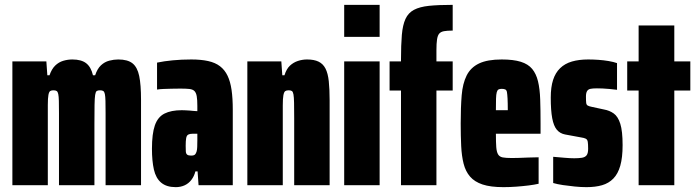

<svg xmlns="http://www.w3.org/2000/svg" viewBox="-20 -763 2873 791"><path d="M31 0V-510H171L175 -453H184Q193 -479 207.5 -493Q222 -507 240.5 -512.5Q259 -518 278 -518Q315 -518 335 -502.5Q355 -487 363 -453H372Q381 -480 396 -494Q411 -508 430 -513Q449 -518 467 -518Q506 -518 526 -502Q546 -486 553.5 -450Q561 -414 561 -352V0H415V-297Q415 -328 414.5 -347Q414 -366 412 -375.5Q410 -385 405.5 -388Q401 -391 392 -391Q383 -391 378.5 -388Q374 -385 372 -372Q370 -359 369.5 -330.5Q369 -302 369 -251V0H223V-297Q223 -328 222.5 -347Q222 -366 220 -375.5Q218 -385 213.5 -388Q209 -391 200 -391Q192 -391 187 -388Q182 -385 179.5 -372Q177 -359 177 -330.5Q177 -302 177 -251V0Z M704 8Q666 8 644 -10.5Q622 -29 614 -64.5Q606 -100 606 -150Q606 -212 618 -246.5Q630 -281 657.5 -295Q685 -309 729 -309Q737 -309 745 -308.5Q753 -308 761.5 -307.5Q770 -307 777.5 -306Q785 -305 793 -305V-327Q793 -352 790.5 -366.5Q788 -381 781 -388Q774 -395 760 -396.5Q746 -398 723 -398Q704 -398 686 -397.5Q668 -397 653.5 -396.5Q639 -396 627 -394V-505Q655 -511 691.5 -514.5Q728 -518 768 -518Q808 -518 837.5 -511.5Q867 -505 886.5 -490Q906 -475 917.5 -451Q929 -427 934 -392.5Q939 -358 939 -311V0H798L794 -57H785Q780 -37 768.5 -22Q757 -7 740.5 0.5Q724 8 704 8ZM767 -122Q774 -122 778.5 -123.5Q783 -125 785.5 -129Q788 -133 790 -139Q792 -146 792.5 -157.5Q793 -169 793 -185V-212H773Q762 -212 755.5 -208.5Q749 -205 747 -194Q745 -183 745 -163Q745 -149 745.5 -139.5Q746 -130 751 -126Q756 -122 767 -122Z M999 0V-510H1139L1143 -453H1152Q1160 -479 1174.5 -492.5Q1189 -506 1207.5 -512Q1226 -518 1245 -518Q1274 -518 1292.5 -509Q1311 -500 1321 -480.5Q1331 -461 1334.5 -428.5Q1338 -396 1338 -349V0H1192V-275Q1192 -316 1191.5 -339.5Q1191 -363 1189 -374Q1187 -385 1182.5 -388Q1178 -391 1169 -391Q1160 -391 1155 -387.5Q1150 -384 1147.5 -370.5Q1145 -357 1145 -329Q1145 -301 1145 -251V0Z M1398 -611V-743H1544V-611ZM1398 0V-510H1544V0Z M1632 0V-390H1585V-510H1632V-517Q1632 -578 1635.5 -619Q1639 -660 1650.5 -685Q1662 -710 1685.5 -722.5Q1709 -735 1747.5 -739Q1786 -743 1845 -743V-637Q1822 -637 1809 -634.5Q1796 -632 1789.5 -624.5Q1783 -617 1780.5 -600.5Q1778 -584 1778 -556V-510H1845V-390H1778V0Z M2054 8Q2001 8 1968 -3Q1935 -14 1916.5 -35.5Q1898 -57 1890 -88.5Q1882 -120 1880 -161.5Q1878 -203 1878 -254Q1878 -321 1882 -370Q1886 -419 1902.5 -452Q1919 -485 1953.5 -501.5Q1988 -518 2047 -518Q2095 -518 2125.5 -508.5Q2156 -499 2172.5 -479Q2189 -459 2196.5 -428Q2204 -397 2205.5 -353.5Q2207 -310 2207 -254V-212H2023Q2023 -177 2024.5 -157Q2026 -137 2032 -127Q2038 -117 2051 -114.5Q2064 -112 2089 -112Q2100 -112 2117.5 -112.5Q2135 -113 2157 -114Q2179 -115 2199 -115V-6Q2182 -2 2158 1Q2134 4 2107 6Q2080 8 2054 8ZM2072 -294V-309Q2072 -339 2071 -357Q2070 -375 2068.5 -383.5Q2067 -392 2061.5 -394.5Q2056 -397 2047 -397Q2039 -397 2034 -394.5Q2029 -392 2026.5 -383Q2024 -374 2023.5 -356Q2023 -338 2023 -309H2085Z M2396 8Q2374 8 2348.5 5.5Q2323 3 2299.5 -0.5Q2276 -4 2259 -9V-117Q2271 -116 2283 -115Q2295 -114 2306 -113Q2317 -112 2327.5 -111.5Q2338 -111 2346 -111Q2364 -111 2377 -113Q2390 -115 2396.5 -123Q2403 -131 2403 -150Q2403 -169 2401.5 -178.5Q2400 -188 2393.5 -191.5Q2387 -195 2373 -197L2308 -209Q2287 -213 2274 -228.5Q2261 -244 2255 -276Q2249 -308 2249 -361Q2249 -404 2258.5 -433.5Q2268 -463 2287.5 -482Q2307 -501 2336 -509.5Q2365 -518 2403 -518Q2423 -518 2445 -516.5Q2467 -515 2487.5 -511.5Q2508 -508 2522 -503V-393Q2506 -395 2490.5 -396.5Q2475 -398 2462 -398.5Q2449 -399 2439 -399Q2422 -399 2412.5 -397Q2403 -395 2398.5 -387.5Q2394 -380 2394 -365Q2394 -347 2395 -339Q2396 -331 2401.5 -328Q2407 -325 2417 -323L2468 -312Q2491 -308 2508.5 -295.5Q2526 -283 2535.5 -253Q2545 -223 2545 -165Q2545 -114 2535.5 -80.5Q2526 -47 2507 -27.5Q2488 -8 2460.5 0Q2433 8 2396 8Z M2611 0V-390H2564V-510H2611V-658H2758V-510H2824V-390H2758V0Z"/></svg>

Font: Saira ExtraCondensed Black
Style: Regular
Weight: 900
Width: 2
Designer: Hector Gatti with collaboration of the Omnibus-Type team
Foundry: Omnibus-Type
Version: Version 1.101